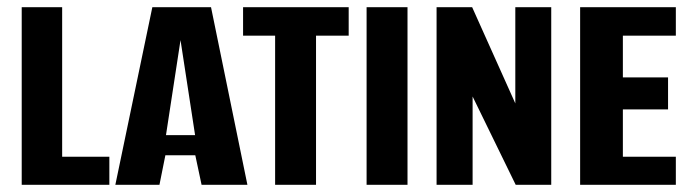

<svg xmlns="http://www.w3.org/2000/svg" viewBox="-20 -515 1923 535"><path d="M40.5 0V-495H153.2V-78.3H284.7V0Z M301.4 0 404.5 -495H568L669.4 0H541.7L524.2 -82.3H440.8L424.3 0ZM442.5 -138.5H523.6L483 -403.2Z M746.6 0V-415.6H657.3V-495H951.6V-415.6H860.6V0Z M1001.5 0V-495H1115.5V0Z M1196.5 0V-495H1295.6L1415.9 -226.9V-495H1516V0H1417L1296.9 -246.1V0Z M1596.5 0V-495H1863.2V-415.6H1715.6V-299.3H1841.5V-210.1H1715.6V-78.3H1863.2V0Z"/></svg>

Font: Alumni Sans SC Thin
Style: Regular
Weight: 100
Designer: Robert E. Leuschke
Foundry: Robert E. Leuschke
Version: Version 1.018